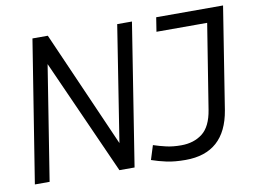

<svg xmlns="http://www.w3.org/2000/svg" viewBox="-77 -815 1234 936"><g transform="rotate(-10 540.0 -346.5)"><path d="M25 0 137 -703H213L466 -127L556 -700H629L518 3H443L188 -567L98 0ZM603 -19 625 -89Q655 -79 687.5 -71.5Q720 -64 761 -64Q824 -64 866.5 -97Q909 -130 922 -211L989 -630H738L749 -700H1080L1000 -195Q966 10 770 10Q716 10 676.5 1.5Q637 -7 603 -19Z"/></g></svg>

Font: Georama
Style: Italic
Weight: 400
Italic angle: -9°
Designer: Jean-Baptiste Levee
Foundry: Production Type
Version: Version 1.000